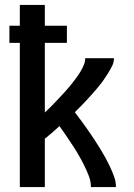

<svg xmlns="http://www.w3.org/2000/svg" viewBox="-20 -755 540 775"><path d="M60 0V-582H18V-651H60V-735H161V-651H250V-582H161V-301Q171 -310 181 -320Q191 -330 200.5 -340Q210 -350 219.5 -360Q229 -370 238.5 -380.5Q248 -391 257 -401.5Q266 -412 274.5 -423Q283 -434 291 -445Q299 -456 306 -468Q313 -480 318.5 -493Q324 -506 324 -520H440Q440 -503 432 -487.5Q424 -472 415 -457.5Q406 -443 396 -429Q386 -415 375 -402Q364 -389 352.5 -376Q341 -363 329.5 -350.5Q318 -338 306 -326Q294 -314 282 -302Q295 -285 308 -267.5Q321 -250 333.5 -232Q346 -214 358 -196Q370 -178 381.5 -159.5Q393 -141 403.5 -122Q414 -103 423.5 -83Q433 -63 440.5 -42.5Q448 -22 448 0H347Q347 -23 338.5 -45Q330 -67 319.5 -88Q309 -109 297.5 -129Q286 -149 273 -168.5Q260 -188 247 -207.5Q234 -227 220 -246Q206 -233 191 -220Q176 -207 161 -195V0Z"/></svg>

Font: Zed Sans Semibold
Style: Regular
Weight: 600
Designer: Belleve Invis
Foundry: Belleve Invis
Version: Version 1.0.0; ttfautohint (v1.8.4)